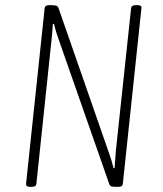

<svg xmlns="http://www.w3.org/2000/svg" viewBox="-20 -722 630 744"><path d="M96 2Q80 2 81 -10L153 -690Q154 -702 170 -702H178Q193 -702 199 -699.5Q205 -697 207 -690L402 -130Q413 -100 420 -70L424 -71Q425 -88 426.5 -105Q428 -122 429 -138L488 -690Q489 -702 505 -702H513Q530 -702 528 -690L456 -10Q455 2 439 2H431Q415 2 410 -0.5Q405 -3 403 -10L207 -570Q196 -600 189 -630L185 -629Q184 -612 182.5 -597.5Q181 -583 179 -561L121 -10Q120 2 104 2Z"/></svg>

Font: Asap Condensed Condensed Thin
Style: Italic
Weight: 100
Width: 3
Italic angle: -6°
Designer: Pablo Cosgaya
Foundry: Omnibus-Type
Version: Version 3.001; ttfautohint (v1.8.4.7-5d5b)